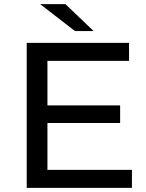

<svg xmlns="http://www.w3.org/2000/svg" viewBox="-20 -907 705 927"><path d="M296 -887 432 -757H342L174 -887ZM209 -313V-87H617V0H109V-700H603V-613H209V-398H560V-313Z"/></svg>

Font: false
Style: Regular
Weight: 500
Designer: Julieta Ulanovsky
Foundry: Julieta Ulanovsky
Version: Version 7.222;hotconv 1.0.109;makeotfexe 2.5.65596